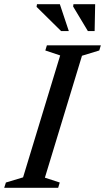

<svg xmlns="http://www.w3.org/2000/svg" viewBox="-41 -891 498 911"><path d="M244.5 -628 174 -651.5 181.5 -676H437.5L430 -651.5L348 -626.5L172 -48L242.5 -25L235 0H-21L-13 -25L68.5 -49.5ZM285.5 -743.5H249L132.5 -858.5L134.5 -871H243ZM408 -743.5H376L306 -860L307.5 -871H410.5Z"/></svg>

Font: Newsreader 16pt Medium
Style: Italic
Weight: 500
Italic angle: -17°
Designer: Hugues Gentile
Foundry: Production Type
Version: Version 1.003